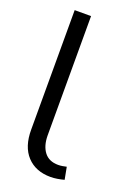

<svg xmlns="http://www.w3.org/2000/svg" viewBox="-145 -812 638 884"><g transform="rotate(20 174.0 -370.0)"><path d="M142.4 -750V-164.8Q142.8 -114.3 165.8 -84.3Q188.9 -54.3 234 -54.3Q245.4 -54.3 256 -56.3Q266.7 -58.2 274.5 -60L285.9 0Q269.9 4.3 252.8 7.1Q235.8 9.9 219.8 9.9Q146.7 9.9 104.2 -35.7Q61.8 -81.3 62.1 -164.8V-750Z"/></g></svg>

Font: Inter UI Light
Style: Regular
Weight: 300
Designer: Rasmus Andersson
Foundry: rsms
Version: 3.2;8d6f07862